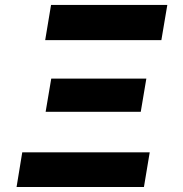

<svg xmlns="http://www.w3.org/2000/svg" viewBox="-20 -747 733 767"><path d="M46.2 0 68.9 -138.5H578.1L555 0ZM160.5 -586.6 183.9 -727.3H648.4L624.6 -586.6ZM162.3 -300.4 184.7 -432.9H564.6L542.3 -300.4Z"/></svg>

Font: Inter P Extra Bold
Style: Italic
Weight: 800
Italic angle: 9.39999°
Designer: Rasmus Andersson
Foundry: rsms
Version: Version 3.018;git-588b23468